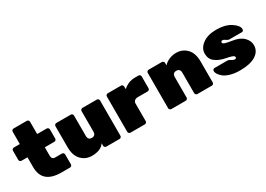

<svg xmlns="http://www.w3.org/2000/svg" viewBox="-4 -1447 3042 2196"><g transform="rotate(-30 1516.5 -349.5)"><path d="M350 -345V-235Q350 -185 393 -185H484Q495 -185 503 -177Q511 -169 511 -158V-27Q511 -16 503 -8Q495 0 484 0H371Q121 0 121 -215V-345H42Q31 -345 23 -353Q15 -361 15 -372V-493Q15 -504 23 -512Q31 -520 42 -520H121V-683Q121 -694 129 -702Q137 -710 148 -710H323Q334 -710 342 -702Q350 -694 350 -683V-520H476Q487 -520 495 -512Q503 -504 503 -493V-372Q503 -361 495 -353Q487 -345 476 -345Z M576 -217V-493Q576 -504 584 -512Q592 -520 603 -520H794Q805 -520 813 -512Q821 -504 821 -493V-224Q821 -169 871 -169Q921 -169 921 -224V-493Q921 -504 929 -512Q937 -520 948 -520H1138Q1149 -520 1157 -512Q1165 -504 1165 -493V-27Q1165 -16 1157 -8Q1149 0 1138 0H963Q952 0 944 -8Q936 -16 936 -27V-60Q889 10 770 10Q688 10 632 -47.5Q576 -105 576 -217Z M1484 -493V-458Q1554 -520 1640 -520H1688Q1699 -520 1707 -512Q1715 -504 1715 -493V-337Q1715 -326 1707 -318Q1699 -310 1688 -310H1559Q1532 -310 1516.5 -297.5Q1501 -285 1499 -264V-27Q1499 -16 1491 -8Q1483 0 1472 0H1282Q1271 0 1263 -8Q1255 -16 1255 -27V-493Q1255 -504 1263 -512Q1271 -520 1282 -520H1457Q1468 -520 1476 -512Q1484 -504 1484 -493Z M2384 -303V-27Q2384 -16 2376 -8Q2368 0 2357 0H2166Q2155 0 2147 -8Q2139 -16 2139 -27V-296Q2139 -351 2089 -351Q2039 -351 2039 -296V-27Q2039 -16 2031 -8Q2023 0 2012 0H1822Q1811 0 1803 -8Q1795 -16 1795 -27V-493Q1795 -504 1803 -512Q1811 -520 1822 -520H1997Q2008 -520 2016 -512Q2024 -504 2024 -493V-460Q2050 -491 2094.5 -510.5Q2139 -530 2190 -530Q2272 -530 2328 -472.5Q2384 -415 2384 -303Z M2756 -144Q2756 -154 2751 -160Q2738 -176 2655 -191.5Q2572 -207 2520.5 -246.5Q2469 -286 2469 -357Q2469 -428 2537 -479Q2605 -530 2720.5 -530Q2836 -530 2910 -482Q2984 -434 2984 -385Q2984 -374 2977.5 -366Q2971 -358 2962 -358H2794Q2779 -358 2757 -374Q2735 -390 2724 -390Q2701 -390 2701 -374Q2701 -364 2706 -358Q2719 -343 2815 -329Q2911 -315 2958.5 -267.5Q3006 -220 3006 -162Q3006 -81 2933 -35Q2860 11 2726 11Q2655 11 2600 -5Q2545 -21 2516 -45Q2459 -92 2459 -133Q2459 -144 2466 -152Q2473 -160 2483 -160H2657Q2671 -160 2693.5 -144.5Q2716 -129 2736 -129Q2756 -129 2756 -144Z"/></g></svg>

Font: Rubik One
Style: Regular
Weight: 400
Designer: Hubert and Fischer with Elvire Volk Leonovitch
Foundry: Hubert and Fischer with Elvire Volk Leonovitch
Version: Version 1.001